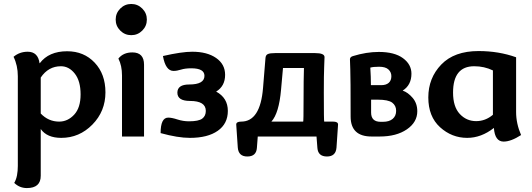

<svg xmlns="http://www.w3.org/2000/svg" viewBox="-20 -684 2665 962"><path d="M276.4 -74.7Q319.3 -74.7 351.6 -109.4Q383.8 -144 383.8 -210.9Q383.8 -278.3 354.7 -315.2Q325.7 -352.1 285.2 -352.1Q222.2 -352.1 184.1 -295.4V-115.2Q222.7 -74.7 276.4 -74.7ZM178.2 -367.2H179.2Q224.6 -427.2 316.4 -427.2Q400.4 -427.2 454.3 -370.1Q508.3 -313 508.3 -221.2Q508.3 -126.5 442.9 -59.8Q377.4 6.8 287.1 6.8Q215.3 6.8 184.1 -37.6V196.8Q184.1 258.3 114.7 258.3Q78.1 258.3 51.3 232.4Q61 216.3 65.2 194.3Q69.3 172.4 69.3 147.5V-302.2Q69.3 -356 47.9 -399.4Q78.1 -424.8 118.7 -424.8Q170.4 -424.8 178.2 -367.2Z M637.7 -507.8Q605.5 -507.8 582.5 -530.8Q559.6 -553.7 559.6 -585.9Q559.6 -618.2 582.5 -641.1Q605.5 -664.1 637.7 -664.1Q669.9 -664.1 692.9 -641.1Q715.8 -618.2 715.8 -585.9Q715.8 -553.7 692.9 -530.8Q669.9 -507.8 637.7 -507.8ZM591.3 0V-305.7Q591.3 -355 573.2 -390.6Q597.7 -421.4 643.1 -421.4Q701.7 -421.4 701.7 -359.9V0Z M931.6 6.8Q871.1 6.8 784.7 -17.1Q784.7 -94.7 822.8 -94.7Q840.8 -94.7 869.1 -85.4Q897.5 -76.2 926.8 -76.2Q975.1 -76.2 993.2 -89.6Q1011.2 -103 1011.2 -128.4Q1011.2 -178.2 932.1 -178.2Q868.7 -178.2 868.7 -219.7Q868.7 -260.7 928.2 -260.7Q1004.4 -260.7 1004.4 -304.2Q1004.4 -341.8 938.5 -341.8Q907.7 -341.8 887 -335.2Q866.2 -328.6 849.6 -328.6Q809.6 -328.6 796.4 -403.3Q890.1 -424.8 943.4 -424.8Q1017.6 -424.8 1062.7 -393.6Q1107.9 -362.3 1107.9 -309.1Q1107.9 -252.4 1063 -225.1Q1121.6 -193.4 1121.6 -128.4Q1121.6 -64 1071 -28.6Q1020.5 6.8 931.6 6.8Z M1618.2 100.1Q1573.7 100.1 1570.3 57.6L1565.9 0H1271.5L1267.1 57.6Q1263.7 100.1 1219.2 100.1Q1174.8 100.1 1171.4 55.2Q1163.6 -52.7 1163.6 -60.1Q1163.6 -74.7 1188.5 -74.7Q1284.2 -74.7 1297.9 -243.2L1310.1 -392.6Q1311 -408.2 1322 -413.1Q1333 -418 1358.4 -418H1558.6Q1606 -418 1606 -397.9Q1606 -385.3 1604.2 -348.1Q1602.5 -311 1602.5 -220.2Q1602.5 -74.2 1604.5 -74.2V-74.7H1648.9Q1673.8 -74.7 1673.8 -60.1Q1673.8 -52.7 1666 55.2Q1662.6 100.1 1618.2 100.1ZM1499 -74.2Q1501 -74.2 1501 -185.5Q1501 -287.1 1502.9 -343.3H1397.9L1388.2 -234.9Q1377.9 -116.7 1339.8 -74.7H1499Z M1889.6 -257.3Q1914.6 -257.3 1927.7 -269Q1940.9 -280.8 1940.9 -302.2Q1940.9 -322.3 1926.3 -335.9Q1911.6 -349.6 1879.4 -349.6Q1850.1 -349.6 1835.4 -345.2Q1838.4 -299.8 1838.4 -257.3ZM1898.9 -73.7Q1930.2 -73.7 1947.5 -88.4Q1964.8 -103 1964.8 -128.9Q1964.8 -154.8 1945.1 -169.7Q1925.3 -184.6 1873 -184.6H1839.4V-120.1Q1839.4 -73.7 1887.2 -73.7ZM1882.3 0H1841.8Q1736.8 0 1736.8 -100.1Q1736.8 -298.3 1735.1 -336.2Q1733.4 -374 1733.4 -386.7Q1733.4 -398.4 1747.6 -402.8Q1815.9 -423.8 1877.9 -423.8Q1956.5 -423.8 1999 -392.6Q2041.5 -361.3 2041.5 -314.9Q2041.5 -257.8 1997.6 -230Q2023.9 -221.2 2047.4 -193.8Q2070.8 -166.5 2070.8 -126.5Q2070.8 -71.8 2018.6 -35.9Q1966.3 0 1882.3 0Z M2503.4 25.4Q2459.5 25.4 2454.6 -43Q2391.1 6.8 2320.8 6.8Q2243.7 6.8 2184.8 -46.6Q2126 -100.1 2126 -195.8Q2126 -293 2190.9 -360.6Q2255.9 -428.2 2377.9 -428.2Q2479 -428.2 2565.9 -397V-122.6Q2565.9 -64.9 2590.8 -7.3Q2540 25.4 2503.4 25.4ZM2365.7 -77.1Q2412.1 -77.1 2449.7 -108.9V-331.1Q2406.7 -352.1 2356 -352.1Q2250 -352.1 2250 -220.2Q2250 -149.4 2283.4 -113.3Q2316.9 -77.1 2365.7 -77.1Z"/></svg>

Font: Bainsley
Style: Bold
Weight: 700
Designer: Paul James MIller
Foundry: High-Logic / Made with FontCreator
Version: Version 1.411;March 28, 2021;FontCreator 13.0.0.2683 64-bit